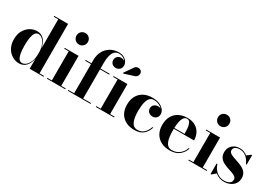

<svg xmlns="http://www.w3.org/2000/svg" viewBox="16 -1615 3486 2480"><g transform="rotate(30 1759.0 -375.0)"><path d="M248.5 9.5Q194.5 9.5 146.5 -19Q98.5 -47.5 68.2 -101Q38 -154.5 38 -229.5Q38 -304.5 68.2 -358.2Q98.5 -412 146.5 -440.8Q194.5 -469.5 248.5 -469.5Q312 -469.5 352.2 -425.8Q392.5 -382 405.5 -303V-737.5H338.5V-750H545.5V-12.5H612V0H405.5V-156Q392.5 -77 352.2 -33.8Q312 9.5 248.5 9.5ZM281 -14Q311.5 -14 340 -38.2Q368.5 -62.5 387 -110.2Q405.5 -158 405.5 -229.5Q405.5 -301 387 -349.2Q368.5 -397.5 340 -421.8Q311.5 -446 281 -446Q252.5 -446 234 -421.5Q215.5 -397 206.5 -349Q197.5 -301 197.5 -229.5Q197.5 -158 206.5 -110.2Q215.5 -62.5 234 -38.2Q252.5 -14 281 -14Z M799.5 -589Q763.5 -589 739 -613.8Q714.5 -638.5 714.5 -674.5Q714.5 -710.5 739 -735Q763.5 -759.5 799.5 -759.5Q835.5 -759.5 860 -735Q884.5 -710.5 884.5 -674.5Q884.5 -638.5 860 -613.8Q835.5 -589 799.5 -589ZM869 -460V-12.5H935.5V0H662.5V-12.5H729V-447.5H662.5V-460Z M1061.5 0V-511.5Q1061.5 -582 1091.2 -638.2Q1121 -694.5 1175.2 -727.2Q1229.5 -760 1303.5 -760Q1347.5 -760 1378.2 -742.2Q1409 -724.5 1425.2 -698.2Q1441.5 -672 1441.5 -646Q1441.5 -606 1416.8 -585Q1392 -564 1361.5 -564Q1344 -564 1326 -571.8Q1308 -579.5 1295.8 -596Q1283.5 -612.5 1283.5 -638.5Q1283.5 -674.5 1307 -694.2Q1330.5 -714 1359 -714Q1378.5 -714 1397.2 -706Q1416 -698 1428.2 -682.8Q1440.5 -667.5 1440.5 -646H1428.5Q1428.5 -673.5 1412.5 -696.5Q1396.5 -719.5 1369.8 -733.2Q1343 -747 1311 -747Q1269.5 -747 1244.2 -721.8Q1219 -696.5 1207.8 -650Q1196.5 -603.5 1196.5 -540V0ZM975 0V-12.5H1313V0ZM975 -447.5V-460H1333V-447.5Z M1598 -460V-12.5H1664.5V0H1391.5V-12.5H1458V-447.5H1391.5V-460ZM1483 -550 1476.5 -558.5 1561.5 -680.5Q1576 -704.5 1597 -710.2Q1618 -716 1637.2 -709.5Q1656.5 -703 1666 -689Q1676.5 -673 1674.5 -652.5Q1672.5 -632 1659 -615.5Q1645.5 -599 1621.5 -594Z M1968.5 10Q1900.5 10 1845.5 -16.2Q1790.5 -42.5 1758 -95.8Q1725.5 -149 1725.5 -230Q1725.5 -301.5 1754 -355.5Q1782.5 -409.5 1837.2 -439.8Q1892 -470 1970 -470Q2028.5 -470 2072.5 -451.8Q2116.5 -433.5 2141 -403Q2165.5 -372.5 2165.5 -335.5Q2165.5 -299.5 2142 -278.5Q2118.5 -257.5 2086.5 -257.5Q2067.5 -257.5 2048.5 -265.8Q2029.5 -274 2017 -291.2Q2004.5 -308.5 2004.5 -334.5Q2004.5 -370 2029.2 -390Q2054 -410 2086.5 -410Q2117 -410 2140.8 -390.5Q2164.5 -371 2164.5 -335.5H2153Q2153 -362.5 2139 -384.5Q2125 -406.5 2102 -422Q2079 -437.5 2052.2 -445.8Q2025.5 -454 2000.5 -454Q1964 -454 1942.2 -432.8Q1920.5 -411.5 1909.2 -377.5Q1898 -343.5 1894.2 -304.5Q1890.5 -265.5 1890.5 -230Q1890.5 -187 1895.5 -147.8Q1900.5 -108.5 1912.8 -77.8Q1925 -47 1947 -29.2Q1969 -11.5 2003 -11.5Q2042.5 -11.5 2072.2 -27.8Q2102 -44 2122.5 -73Q2143 -102 2155.5 -139.5H2168.5Q2149 -73 2101.5 -31.5Q2054 10 1968.5 10Z M2494.5 10Q2424.5 10 2369.2 -17.8Q2314 -45.5 2282.2 -99Q2250.5 -152.5 2250.5 -230Q2250.5 -307.5 2281.2 -361Q2312 -414.5 2366.2 -442.2Q2420.5 -470 2490.5 -470Q2564.5 -470 2612.5 -440Q2660.5 -410 2683.8 -362Q2707 -314 2707 -259.5H2317.5V-272H2558.5Q2558.5 -303.5 2556.5 -336Q2554.5 -368.5 2547.8 -396.2Q2541 -424 2527.5 -440.8Q2514 -457.5 2490.5 -457.5Q2465 -457.5 2448.5 -440Q2432 -422.5 2422.5 -391.8Q2413 -361 2409 -322Q2405 -283 2405 -240Q2405 -191.5 2409.8 -149.2Q2414.5 -107 2427 -75Q2439.5 -43 2461.5 -25Q2483.5 -7 2518.5 -7Q2585.5 -7 2632 -44.5Q2678.5 -82 2697 -139.5H2710Q2690.5 -75.5 2637.8 -32.8Q2585 10 2494.5 10Z M2910 -589Q2874 -589 2849.5 -613.8Q2825 -638.5 2825 -674.5Q2825 -710.5 2849.5 -735Q2874 -759.5 2910 -759.5Q2946 -759.5 2970.5 -735Q2995 -710.5 2995 -674.5Q2995 -638.5 2970.5 -613.8Q2946 -589 2910 -589ZM2979.5 -460V-12.5H3046V0H2773V-12.5H2839.5V-447.5H2773V-460Z M3108.5 10V-147H3121Q3134.5 -102.5 3160.5 -70.5Q3186.5 -38.5 3222 -21Q3257.5 -3.5 3300.5 -3.5Q3331 -3.5 3355 -11.8Q3379 -20 3392.8 -36.2Q3406.5 -52.5 3406.5 -76Q3406.5 -103 3385.8 -118.8Q3365 -134.5 3332.2 -145.8Q3299.5 -157 3263 -169Q3226.5 -181 3193.5 -199.2Q3160.5 -217.5 3139.8 -247.8Q3119 -278 3119 -326Q3119 -365.5 3138 -398Q3157 -430.5 3191.5 -449.8Q3226 -469 3273 -469Q3308 -469 3336.2 -457.8Q3364.5 -446.5 3386 -428L3441 -470H3452V-330H3439.5Q3426.5 -363 3404.2 -391.8Q3382 -420.5 3349.8 -438.2Q3317.5 -456 3274 -456Q3248.5 -456 3229.2 -448Q3210 -440 3199 -426Q3188 -412 3188 -394Q3188 -368 3209.5 -352.2Q3231 -336.5 3264.8 -324.8Q3298.5 -313 3336.2 -300.5Q3374 -288 3407.8 -269.5Q3441.5 -251 3463 -221.5Q3484.5 -192 3484.5 -146Q3484.5 -94 3458.8 -59.2Q3433 -24.5 3392 -7.2Q3351 10 3305.5 10Q3267 10 3234.2 -2.5Q3201.5 -15 3175.5 -37.5L3119 10Z"/></g></svg>

Font: Bodoni Moda 18pt
Style: Bold
Weight: 700
Designer: Owen Earl
Foundry: indestructible type
Version: Version 2.004